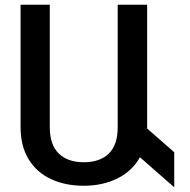

<svg xmlns="http://www.w3.org/2000/svg" viewBox="-20 -770 797 806"><path d="M711.4 16.1 567.4 -109.9Q534.7 -51.3 472.7 -20.8Q410.6 9.8 331.5 9.8Q254.4 9.8 194.3 -18.1Q134.3 -45.9 100.3 -101.3Q66.4 -156.7 66.4 -235.8V-750H189V-235.8Q189 -162.1 226.8 -125.5Q264.6 -88.9 331.5 -88.9Q399.4 -88.9 436.8 -125.2Q474.1 -161.6 474.1 -235.8V-750H597.7V-235.8V-230.5L711.4 -130.9Z"/></svg>

Font: Mardoto Medium
Style: Regular
Weight: 500
Designer: Christian Robertson, Vahan Hovhannisyan
Foundry: Google
Version: Version 1.000